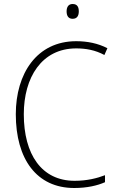

<svg xmlns="http://www.w3.org/2000/svg" viewBox="-20 -930 586 960"><path d="M343 -910C321 -910 313 -893 313 -873C313 -851 322 -836 343 -836C365 -836 374 -851 374 -873C374 -894 367 -910 343 -910ZM361 -688C408 -688 456 -680 502 -655L517 -689C470 -713 418 -724 361 -724C164 -724 59 -562 59 -359C59 -135 163 10 351 10C415 10 467 -2 505 -19V-54C466 -39 416 -26 353 -26C188 -26 99 -158 99 -359C99 -542 188 -688 361 -688Z"/></svg>

Font: Noto Sans Myanmar SemiCondensed ExtraLight
Style: Regular
Weight: 200
Width: 4
Designer: Monotype Design Team
Foundry: Monotype Imaging Inc.
Version: Version 2.107